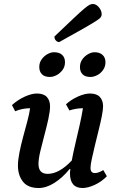

<svg xmlns="http://www.w3.org/2000/svg" viewBox="-20 -931 591 963"><path d="M174 12Q120 12 95 -20Q70 -52 70 -100Q70 -128 77.5 -166Q85 -204 96 -244.5Q107 -285 117 -322.5Q127 -360 131 -388H129Q112 -388 93.5 -384.5Q75 -381 56 -373L40 -404Q70 -431 104.5 -446.5Q139 -462 165 -462Q199 -462 215 -444.5Q231 -427 231 -398Q231 -373 222.5 -334Q214 -295 202.5 -252.5Q191 -210 182 -171.5Q173 -133 173 -109Q173 -59 219 -59Q277 -59 340 -126Q347 -164 358 -210.5Q369 -257 379.5 -303.5Q390 -350 396 -388H394Q362 -388 328 -377L311 -408Q339 -433 372.5 -447.5Q406 -462 431 -462Q465 -462 481 -444.5Q497 -427 497 -398Q497 -380 490.5 -347.5Q484 -315 474.5 -277Q465 -239 456 -201.5Q447 -164 440.5 -134Q434 -104 434 -89Q434 -63 456 -63Q474 -63 498 -78L516 -47Q490 -20 455.5 -4Q421 12 394 12Q331 12 331 -62Q331 -71 333 -83H329Q293 -39 252.5 -13.5Q212 12 174 12ZM434 -545Q407 -545 394 -558.5Q381 -572 381 -594Q381 -617 393 -633.5Q405 -650 422 -659.5Q439 -669 454 -669Q480 -669 494.5 -655.5Q509 -642 509 -619Q509 -597 497 -580Q485 -563 467.5 -554Q450 -545 434 -545ZM230 -545Q204 -545 190.5 -558.5Q177 -572 177 -595Q177 -617 189 -633.5Q201 -650 218 -659.5Q235 -669 250 -669Q278 -669 292 -655.5Q306 -642 306 -619Q306 -597 294 -580.5Q282 -564 264.5 -554.5Q247 -545 230 -545ZM277 -720Q268 -720 260.5 -727.5Q253 -735 253 -748Q315 -807 350 -840Q385 -873 403 -888Q421 -903 429.5 -907Q438 -911 446 -911Q462 -911 476 -894.5Q490 -878 490 -859Q490 -852 485.5 -845Q481 -838 461.5 -825.5Q442 -813 398.5 -788Q355 -763 277 -720Z"/></svg>

Font: Petrona SemiBold
Style: Italic
Weight: 600
Italic angle: -9°
Designer: Ringo R. Seeber
Foundry: Ringo R. Seeber
Version: Version 2.001; ttfautohint (v1.8.3)